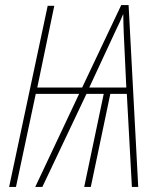

<svg xmlns="http://www.w3.org/2000/svg" viewBox="-20 -737 628 757"><path d="M16 0H43L121 -367H292L119 0H147L321 -367H389L312 0H338L415 -367H480L500 0H525L487 -717H458L304 -392H127L194 -714H168ZM332 -392 436 -616C448 -640 457 -660 466 -682C466 -659 467 -635 468 -605L478 -392Z"/></svg>

Font: Noto Sans Condensed Thin
Style: Italic
Weight: 100
Width: 3
Italic angle: -12°
Designer: Monotype Design Team
Foundry: Monotype Imaging Inc.
Version: Version 2.013